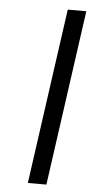

<svg xmlns="http://www.w3.org/2000/svg" viewBox="-52 -732 364 763"><g transform="rotate(5 130.5 -350.0)"><path d="M89 0H163L261 -700H187Z"/></g></svg>

Font: Unageo
Style: Regular-Italic
Weight: 400
Designer: Richard Sepsi
Foundry: Richard Sepsi
Version: Version 2.000